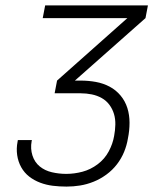

<svg xmlns="http://www.w3.org/2000/svg" viewBox="-20 -690 590 710"><path d="M226 0Q200 0 175.5 -3Q151 -6 128.5 -14.5Q106 -23 88 -37Q70 -51 58.5 -71.5Q47 -92 43.5 -116.5Q40 -141 45 -166L46 -172H98L97 -168Q92 -140 100 -115Q108 -90 127 -74.5Q146 -59 172 -53Q198 -47 225 -47Q255 -47 285 -55Q315 -63 341 -82.5Q367 -102 382 -130Q397 -158 402 -187Q406 -208 406.5 -229Q407 -250 401.5 -268.5Q396 -287 384.5 -302.5Q373 -318 356 -327.5Q339 -337 319 -341Q299 -345 279 -345H182L191 -392L451 -623H138L147 -670H527L518 -623L257 -392H278Q307 -392 334.5 -387Q362 -382 385.5 -369.5Q409 -357 426 -336.5Q443 -316 451 -290.5Q459 -265 459 -236Q459 -207 453 -178Q449 -153 439 -128.5Q429 -104 412.5 -82.5Q396 -61 373.5 -44.5Q351 -28 326 -18Q301 -8 276 -4Q251 0 226 0Z"/></svg>

Font: Lode Dark Term
Style: Italic
Weight: 400
Italic angle: -11°
Monospace: yes
Designer: Belleve Invis
Foundry: Belleve Invis
Version: Version 29.2.0